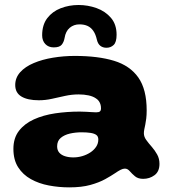

<svg xmlns="http://www.w3.org/2000/svg" viewBox="-20 -706 711 788"><path d="M264 63Q221.5 63 180.5 55.2Q139.5 47.5 106.8 29.2Q74 11 54.5 -19.5Q35 -50 35 -95Q35 -139.5 57.8 -169Q80.5 -198.5 119 -216Q157.5 -233.5 206.2 -240.8Q255 -248 307 -248Q320 -248 333 -247.2Q346 -246.5 357 -245.8Q368 -245 374.5 -245Q386 -245 390.2 -248.8Q394.5 -252.5 394.5 -261.5Q394.5 -271 392 -278.5Q389.5 -286 385 -292Q380.5 -298 374 -302Q362 -310.5 343.5 -314.5Q325 -318.5 303 -318.5Q275 -318.5 247.5 -312.5Q220 -306.5 193.2 -300.5Q166.5 -294.5 139.5 -294.5Q93.5 -294.5 68 -309.8Q42.5 -325 42.5 -357Q42.5 -387 63 -409.8Q83.5 -432.5 118.5 -447.2Q153.5 -462 197.2 -469.2Q241 -476.5 287 -476.5Q382.5 -476.5 448 -456.5Q513.5 -436.5 547.8 -387.8Q582 -339 582 -253Q582 -234 580.2 -219.5Q578.5 -205 576.2 -194.2Q574 -183.5 572.2 -175Q570.5 -166.5 570.5 -159Q570.5 -145 580.2 -131.5Q590 -118 602.8 -103.5Q615.5 -89 625 -72Q634.5 -55 634.5 -33.5Q634.5 -2 614.2 13Q594 28 567.5 28Q546.5 28 534 17.5Q521.5 7 512.5 -3.5Q503.5 -14 492.5 -14Q484.5 -14 474.8 -9Q465 -4 452 5Q436.5 15.5 411.8 29.2Q387 43 351 53Q315 63 264 63ZM281 -60Q299.5 -60 317.5 -65.2Q335.5 -70.5 350.5 -80.2Q365.5 -90 374.5 -103.5Q383.5 -117 383.5 -133.5Q383.5 -146 375.5 -152Q367.5 -158 352.2 -160.5Q337 -163 315 -163Q290 -163 267 -157.8Q244 -152.5 229.2 -140Q214.5 -127.5 214.5 -105.5Q214.5 -89.5 223.2 -79.5Q232 -69.5 247 -64.8Q262 -60 281 -60ZM200.5 -511.5Q179 -511.5 166 -525.2Q153 -539 153 -561Q153 -604 174 -631.5Q195 -659 229.2 -672.2Q263.5 -685.5 302.5 -685.5Q340.5 -685.5 376.2 -672.8Q412 -660 435.2 -633Q458.5 -606 458.5 -563.5Q458.5 -533 446.5 -521.5Q434.5 -510 417 -510Q402 -510 391.8 -518Q381.5 -526 377.5 -543.5Q372.5 -565.5 363 -579.2Q353.5 -593 339.5 -599.5Q325.5 -606 306 -606Q283 -606 266.2 -592Q249.5 -578 245 -550Q242 -533 233 -522.2Q224 -511.5 200.5 -511.5Z"/></svg>

Font: Gluten
Style: Bold
Weight: 700
Designer: Tyler Finck
Foundry: Etcetera Type Company
Version: Version 1.204